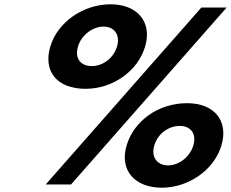

<svg xmlns="http://www.w3.org/2000/svg" viewBox="-20 -860 1077 895"><path d="M214.5 -643C180.5 -529 243.8 -446 378.8 -446C506.8 -446 622.5 -529 656.5 -643C691 -759 618.1 -840 496.1 -840C370.1 -840 249 -759 214.5 -643ZM1036.7 -825H918.7L193 0H311ZM343.5 -643C359.5 -697 412.2 -736 463.2 -736C513.2 -736 541.5 -697 525.5 -643C509.4 -589 459.4 -552 408.4 -552C354.4 -552 327.4 -589 343.5 -643ZM570.2 -182C535.7 -66 608.5 15 734.5 15C856.5 15 977.7 -66 1012.2 -182C1046.1 -296 979.9 -379 851.9 -379C716.9 -379 604.1 -296 570.2 -182ZM699.2 -182C715.3 -236 764.3 -273 818.3 -273C869.3 -273 897.3 -236 881.2 -182C865.1 -128 813.5 -89 763.5 -89C712.5 -89 683.1 -128 699.2 -182Z"/></svg>

Font: Hussar
Style: BdOblThree
Weight: 700
Foundry: Cannot Into Space Fonts
Version: Version 2.00